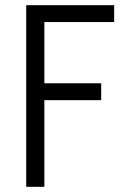

<svg xmlns="http://www.w3.org/2000/svg" viewBox="-20 -720 496 740"><path d="M81 -700H420V-635H151V-399H370V-334H151V0H81Z"/></svg>

Font: Strong
Style: Regular
Weight: 400
Designer: Roman Shchyukin (Gaslight Type Foundry)
Foundry: Cyreal (www.cyreal.org)
Version: Version 1.001